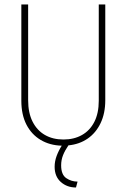

<svg xmlns="http://www.w3.org/2000/svg" viewBox="-20 -645 568 861"><path d="M320.8 195.8Q280.6 195.8 252.8 171.2Q225 146.5 225 102.8Q225 78.5 234 54.2Q243.1 29.9 256.9 8.3Q203.5 6.9 162.5 -17.4Q121.5 -41.7 98.6 -86.1Q75.7 -130.6 75.7 -193.1V-625H106.2V-195.8Q106.2 -138.9 126 -99.7Q145.8 -60.4 181.2 -39.9Q216.7 -19.4 264.6 -19.4Q311.8 -19.4 347.6 -39.6Q383.3 -59.7 403.1 -98.6Q422.9 -137.5 422.9 -193.1V-625H452.1V-195.8Q452.1 -136.8 431.2 -93.1Q410.4 -49.3 373.3 -23.6Q336.1 2.1 286.8 6.9Q271.5 29.2 262.8 50.7Q254.2 72.2 254.2 96.5Q254.2 138.2 277.1 153.8Q300 169.4 327.8 169.4Z"/></svg>

Font: Afacad Flux Thin
Style: Regular
Weight: 250
Designer: Kristian Moeller
Foundry: Dicotype
Version: Version 1.100